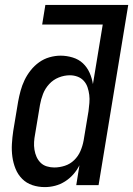

<svg xmlns="http://www.w3.org/2000/svg" viewBox="-20 -755 543 783"><path d="M163 8Q136 8 112 0Q88 -8 70.5 -25.5Q53 -43 43.5 -66.5Q34 -90 30.5 -115.5Q27 -141 28.5 -167.5Q30 -194 34 -221L54 -341Q58 -363 64 -385Q70 -407 80 -428Q90 -449 105 -468Q120 -487 139.5 -501Q159 -515 182 -521.5Q205 -528 227 -528Q252 -528 276.5 -520.5Q301 -513 318 -497Q335 -481 345 -459Q355 -437 359 -412L399 -655H152L165 -735H503L382 0H291L304 -81Q294 -61 279 -44Q264 -27 245 -15Q226 -3 205 2.5Q184 8 163 8ZM201 -72Q223 -72 244.5 -79Q266 -86 282.5 -102Q299 -118 308 -139Q317 -160 321 -182L341 -302Q343 -318 344.5 -335Q346 -352 344 -368Q342 -384 337 -399Q332 -414 321.5 -425.5Q311 -437 296 -442.5Q281 -448 265 -448Q242 -448 219.5 -439Q197 -430 180.5 -412Q164 -394 155.5 -372Q147 -350 143 -327L123 -207Q120 -192 119 -176Q118 -160 120.5 -144.5Q123 -129 129 -115.5Q135 -102 145.5 -91.5Q156 -81 171 -76.5Q186 -72 201 -72Z"/></svg>

Font: Iosevka Term Curly Md Obl
Style: Regular
Weight: 500
Italic angle: -9°
Designer: Belleve Invis
Foundry: Belleve Invis
Version: Version 32.3.0